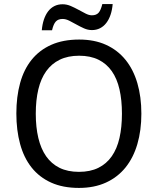

<svg xmlns="http://www.w3.org/2000/svg" viewBox="-20 -921 782 951"><path d="M680.2 -357.9Q680.2 -275.4 660.4 -207.5Q640.6 -139.6 601.6 -91.3Q562.5 -43 504.6 -16.6Q446.8 9.8 371.1 9.8Q291.5 9.8 233.2 -16.6Q174.8 -43 136.5 -91.3Q98.1 -139.6 79.6 -207.8Q61 -275.9 61 -358.9Q61 -441.9 79.6 -509.5Q98.1 -577.1 136.7 -625Q175.3 -672.9 233.9 -699Q292.5 -725.1 372.1 -725.1Q447.8 -725.1 505.1 -699Q562.5 -672.9 601.6 -624.8Q640.6 -576.7 660.4 -509Q680.2 -441.4 680.2 -357.9ZM157.2 -357.9Q157.2 -291 169.9 -237.5Q182.6 -184.1 208.7 -146.7Q234.9 -109.4 275.1 -89.6Q315.4 -69.8 371.1 -69.8Q426.8 -69.8 467 -89.6Q507.3 -109.4 533.4 -146.7Q559.6 -184.1 571.8 -237.5Q584 -291 584 -357.9Q584 -425.3 571.8 -478.5Q559.6 -531.7 533.7 -568.6Q507.8 -605.5 467.8 -625.2Q427.7 -645 372.1 -645Q316.4 -645 275.9 -625.2Q235.4 -605.5 209 -568.6Q182.6 -531.7 169.9 -478.5Q157.2 -425.3 157.2 -357.9ZM435.1 -772Q415.5 -772 396.2 -780.5Q377 -789.1 358.4 -799.6Q339.8 -810.1 322.8 -818.6Q305.7 -827.1 290 -827.1Q268.1 -827.1 256.3 -814.2Q244.6 -801.3 237.8 -771H187Q189.5 -800.3 197.5 -824.2Q205.6 -848.1 218.5 -865Q231.4 -881.8 249.5 -890.9Q267.6 -899.9 290 -899.9Q310.5 -899.9 330.3 -891.4Q350.1 -882.8 368.7 -872.6Q387.2 -862.3 404.1 -853.8Q420.9 -845.2 435.1 -845.2Q457 -845.2 468.3 -857.9Q479.5 -870.6 486.8 -900.9H538.1Q535.6 -871.6 527.6 -847.9Q519.5 -824.2 506.6 -807.4Q493.7 -790.5 475.6 -781.2Q457.5 -772 435.1 -772Z"/></svg>

Font: Genotype
Style: Regular
Weight: 400
Foundry: Ascender Corporation
Version: Version 1.00